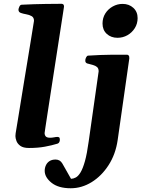

<svg xmlns="http://www.w3.org/2000/svg" viewBox="-20 -776 760 1015"><path d="M65.4 -87.9Q68.4 -106 75 -145.8Q81.5 -185.5 90.1 -238.8Q98.6 -292 108.2 -350.3Q117.7 -408.7 127 -464.4Q136.2 -520 143.6 -565.7Q150.9 -611.3 155.3 -638.4Q159.7 -665.5 159.7 -666Q159.7 -683.7 147.2 -690.7Q134.8 -697.8 118.7 -700.5Q102.7 -703.2 90.2 -707.6Q77.6 -711.9 77.6 -725.1Q77.6 -729.5 82 -740Q86.4 -750.5 94.2 -751Q163.1 -754.4 220 -755.1Q276.9 -755.9 306.2 -755.9Q310.1 -755.9 314.2 -752.9Q318.4 -750 318.4 -741.2Q318.4 -740.2 314 -711.9Q309.7 -683.6 302.3 -636.2Q294.9 -588.9 285.9 -530.1Q276.9 -471.3 267.1 -408.7Q257.3 -346 248.3 -287Q239.3 -228 231.9 -180.2Q224.5 -132.3 220.2 -103.5Q215.8 -74.7 215.8 -72.8Q215.8 -62 221.9 -54.9Q228 -47.9 244.6 -47.9Q254.9 -47.9 265.6 -50Q276.4 -52.2 283.7 -52.2Q288.1 -52.2 292.2 -50Q296.4 -47.9 296.4 -37.1Q296.4 -31.2 293.7 -25.1Q291 -19 284.2 -16.6Q253.9 -7.3 217 -0.5Q180.2 6.3 133.3 6.3Q103 6.3 87.6 -4.9Q72.3 -16.1 66.9 -31Q61.5 -45.9 61.5 -56.6Q61.5 -64.5 62.7 -71.5Q64 -78.6 65.4 -87.9ZM354 219.2Q288.6 219.2 252.4 190.2Q216.3 161.1 216.3 127Q216.3 111.3 222.7 97.7Q229 84 241.7 75.7Q254.4 67.4 273.9 67.4Q297.4 67.4 309.6 88.4L355.5 169.4Q368.2 168.9 380.9 162.1Q393.6 155.3 405.8 135.3Q418 115.2 429 76.2Q439.9 37.1 448.7 -27.3L501.5 -398.9Q501.5 -414.1 493.2 -421.4Q484.9 -428.7 470.9 -432.6Q457 -436.5 439.9 -440.9Q435.1 -443.4 432.6 -447.3Q430.2 -451.2 431.2 -460.4Q432.1 -466.3 436 -473.9Q439.9 -481.4 445.8 -481.9Q514.2 -486.3 568.4 -486.6Q622.6 -486.8 651.9 -486.8Q655.8 -486.8 659.9 -482.9Q664.1 -479 663.6 -467.3L602.1 -36.1Q591.3 39.1 554.2 96.7Q517.1 154.3 464.6 186.8Q412.1 219.2 354 219.2ZM601.1 -576.2Q566.9 -576.2 544.4 -596.9Q522 -617.7 522 -651.4Q522 -681.6 536.9 -705.1Q551.8 -728.5 576.2 -741.9Q600.6 -755.4 627.9 -755.4Q662.1 -755.4 684.8 -734.6Q707.5 -713.9 707.5 -680.2Q707.5 -650.9 692.6 -627.2Q677.7 -603.5 653.6 -589.8Q629.4 -576.2 601.1 -576.2Z"/></svg>

Font: Gelasio
Style: Italic
Weight: 400
Italic angle: -8.5°
Designer: Eben Sorkin
Foundry: Eben Sorkin
Version: Version 1.008